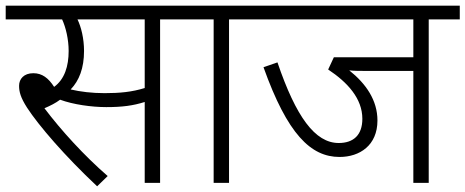

<svg xmlns="http://www.w3.org/2000/svg" viewBox="-20 -642 1634 674"><path d="M542 -574H651V-622H0V-574H198C211 -546 221 -504 221 -463C221 -410 207 -364 170 -337C150 -368 128 -385 97 -385C64 -385 47 -365 47 -341C47 -320 52 -300 75 -264C116 -201 208 -94 321 12L358 -24C275 -96 195 -184 136 -262C157 -271 175 -280 191 -292C237 -275 302 -266 353 -266C409 -266 447 -271 488 -284V0H542ZM347 -315C303 -315 262 -320 228 -328C258 -359 275 -403 275 -463C275 -507 265 -547 252 -574H488V-333C443 -319 400 -315 347 -315Z M784 -574H893V-622H636V-574H730V0H784Z M1485 -574H1594V-622H878V-574H1431V-441H1152L1132 -398C1200 -353 1252 -296 1252 -225C1252 -168 1221 -140 1169 -140C1086 -140 1019 -232 954 -423L905 -406C989 -171 1071 -91 1172 -91C1243 -91 1305 -132 1305 -219C1305 -290 1265 -348 1206 -395C1222 -393 1244 -393 1268 -393H1431V0H1485Z"/></svg>

Font: Noto Sans Devanagari UI Light
Style: Regular
Weight: 300
Designer: Jelle Bosma - Monotype Design Team
Foundry: Monotype Imaging Inc.
Version: Version 2.004